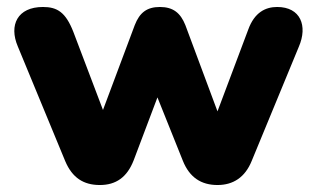

<svg xmlns="http://www.w3.org/2000/svg" viewBox="-20 -521 908 550"><path d="M266 9C312 9 344 -13 363 -62L431 -242L504 -60C523 -13 556 9 603 9C648 9 682 -13 701 -60L836 -387C862 -447 841 -501 774 -501C741 -501 709 -486 691 -436L603 -202L511 -449C497 -484 476 -501 438 -501C401 -501 380 -485 366 -449L275 -206L190 -430C168 -486 144 -501 103 -501C30 -501 5 -449 31 -388L167 -59C187 -12 219 9 266 9Z"/></svg>

Font: Nunito Black
Style: Regular
Weight: 900
Designer: Vernon Adams
Foundry: Vernon Adams
Version: Version 3.602